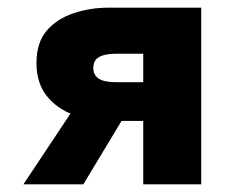

<svg xmlns="http://www.w3.org/2000/svg" viewBox="-20 -480 585 500"><path d="M197 0 323 -209H180L41 0ZM504 0V-460H353V0ZM405 -266H283Q264 -266 250.5 -269.5Q237 -273 230 -281.5Q223 -290 223 -303Q223 -317 230 -325Q237 -333 250.5 -336.5Q264 -340 283 -340H405V-460H262Q215 -460 171.5 -445.5Q128 -431 101.5 -400Q75 -369 75 -316Q75 -264 101.5 -230.5Q128 -197 171.5 -181Q215 -165 262 -165H405Z"/></svg>

Font: Jost
Style: Bold
Weight: 700
Version: Version 3.710